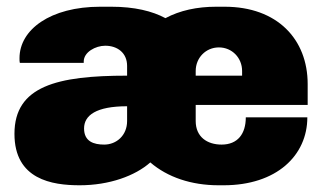

<svg xmlns="http://www.w3.org/2000/svg" viewBox="-20 -541 964 571"><path d="M648 -521H623C566 -521 515 -510 472 -487C433 -508 380 -521 311 -521H278C130 -521 38 -453 38 -368C38 -362 38 -357 39 -354H229V-358C229 -386 264 -405 293 -405C329 -405 358 -384 358 -345V-316C150 -316 23 -285 23 -143C23 -7 135 10 217 10C305 10 382 -18 427 -58C478 -14 549 10 630 10H645C803 10 894 -79 894 -192H711C711 -143 687 -111 639 -111C596 -111 562 -134 562 -181V-229H895V-291C895 -424 805 -521 648 -521ZM631 -400C670 -400 700 -369 700 -330V-316H562V-330C562 -369 592 -400 631 -400ZM358 -225V-181C358 -138 326 -111 290 -111C259 -111 230 -120 230 -159C230 -198 266 -225 358 -225Z"/></svg>

Font: Chivo Light
Style: Bold
Weight: 900
Designer: Hector Gatti
Foundry: Omnibus-Type
Version: Version 1.003;PS 001.003;hotconv 1.0.70;makeotf.lib2.5.58329